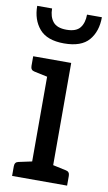

<svg xmlns="http://www.w3.org/2000/svg" viewBox="-83 -759 449 801"><g transform="rotate(10 141.0 -358.5)"><path d="M28 0V-41Q28 -59 44 -62L100 -74V-433L44 -445Q28 -448 28 -466V-507H189V-74L245 -62Q261 -59 261 -41V0ZM145 -582Q73 -582 40.5 -620Q8 -658 8 -717H71Q71 -682 88 -661Q105 -640 145 -640Q186 -640 202.5 -661Q219 -682 219 -717H282Q282 -657 250 -619.5Q218 -582 145 -582Z"/></g></svg>

Font: Aleo
Style: Regular
Weight: 400
Designer: Alessio Laiso
Foundry: Alessio Laiso
Version: Version 2.001; ttfautohint (v1.8.4.7-5d5b);gftools[0.9.29]